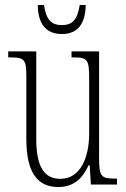

<svg xmlns="http://www.w3.org/2000/svg" viewBox="-20 -743 509 773"><path d="M229 -606C295 -606 324 -650 325 -723H301C291 -661 270 -642 229 -642C187 -642 166 -663 157 -723H132C133 -649 163 -606 229 -606ZM215 10C275 10 312 -23 337 -78H341L346 0H451V-24H448C389 -24 379 -29 379 -103V-536H268V-512H271C333 -512 339 -505 339 -425V-206C339 -107 303 -23 223 -23C155 -23 126 -76 126 -184V-536H13V-512H17C76 -512 86 -506 86 -440V-184C86 -45 133 10 215 10Z"/></svg>

Font: Noto Serif Tamil ExtraCondensed ExtraLight
Style: Regular
Weight: 200
Width: 2
Designer: Indian Type Foundry, Tom Grace, and the Monotype Design Team
Foundry: Monotype Imaging Inc.
Version: Version 2.004